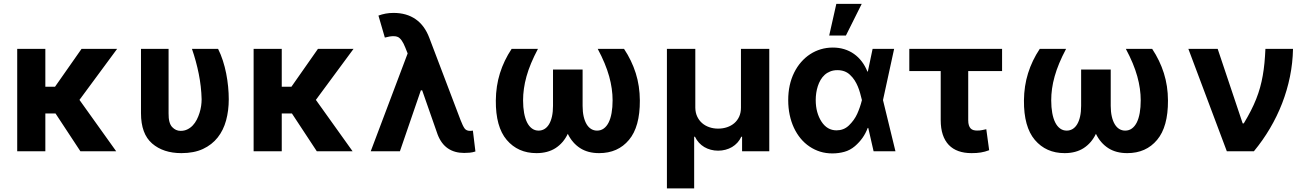

<svg xmlns="http://www.w3.org/2000/svg" viewBox="-20 -806 6962 1023"><path d="M221.6 -545.5V-343.8H273.1L414.4 -545.5H604L403.4 -273.8L599.1 0H408.4L275.9 -201.3H221.6V0H71.7V-545.5Z M731.2 -545.5H878.2V-201.7Q877.5 -149.9 897.4 -128.9Q916.5 -108.7 942.1 -108.7Q962.4 -108.7 978.5 -116.7Q994.7 -124.6 1007.1 -137.8Q1019.5 -150.9 1028.4 -168.3Q1037.3 -185.7 1043.1 -204.4Q1049 -223 1051.7 -241.8Q1054.3 -260.7 1054.3 -277Q1052.6 -345.2 1038.9 -413Q1025.2 -480.8 1002.8 -545.5H1142Q1156.6 -516.7 1167.4 -483.1Q1178.3 -449.6 1185.2 -414.4Q1192.1 -379.3 1195.5 -344.1Q1198.9 -308.9 1198.9 -277Q1198.9 -217 1184.7 -164.6Q1170.5 -112.2 1139.9 -73.5Q1109.4 -34.8 1061.6 -12.4Q1013.8 9.9 946.7 9.9Q849.8 9.9 790.5 -41.5Q731.2 -92.7 731.2 -203.1Z M1481.2 -545.5V-343.8H1532.7L1674 -545.5H1863.6L1663 -273.8L1858.7 0H1668L1535.5 -201.3H1481.2V0H1331.3V-545.5Z M2152 -521.3 2139.2 -553.3Q2121.1 -599.1 2099.8 -609Q2090.9 -613.3 2076.3 -613.3Q2057.9 -613.3 2030.5 -605.8L1996.4 -723Q2014.9 -729.8 2034.6 -733.5Q2054.3 -737.2 2077.1 -737.2Q2146.3 -737.2 2194.4 -703.8Q2242.5 -670.5 2267.4 -604.4L2433.9 -166.2Q2440 -150.9 2445.1 -139.9Q2450.3 -128.9 2455.3 -121.8Q2464.8 -108.7 2484.4 -108.7Q2488.3 -108.7 2492.5 -109.2Q2496.8 -109.7 2499.6 -110.1L2513.1 1.1Q2498.2 6 2483.1 7.5Q2468 8.9 2452.8 8.9Q2402 8.9 2366.5 -15.3Q2331 -39.4 2311.8 -89.1L2229.4 -324.6H2222.3L2110.8 0H1955.3Z M2621.8 -270.6Q2622.5 -348 2643.8 -416Q2665.1 -484 2706 -545.5H2846.2Q2824.9 -505.3 2809.8 -469.1Q2794.7 -432.9 2785.3 -399.1Q2775.9 -365.4 2771.5 -333.8Q2767 -302.2 2767 -271.3Q2767 -234 2772.5 -204Q2778.1 -174 2788.5 -153.2Q2799 -132.5 2814.5 -121.3Q2829.9 -110.1 2849.4 -110.1Q2866.8 -110.1 2881 -118.6Q2895.2 -127.1 2905.4 -144Q2915.5 -160.9 2921 -185.5Q2926.5 -210.2 2926.5 -242.2V-435.4H3084.2V-242.2Q3084.2 -210.2 3089.8 -185.5Q3095.5 -160.9 3105.6 -144Q3115.8 -127.1 3130 -118.6Q3144.2 -110.1 3161.2 -110.1Q3181.5 -110.1 3196.9 -121.3Q3212.4 -132.5 3222.8 -153.2Q3233.3 -174 3238.6 -204Q3244 -234 3244 -271.3Q3244 -301.8 3239.5 -333.6Q3235.1 -365.4 3225.7 -399.1Q3216.3 -432.9 3201.2 -469.3Q3186.1 -505.7 3164.8 -545.5H3305Q3345.9 -484 3367.4 -416Q3388.8 -348 3389.2 -270.6Q3389.9 -130.3 3331.3 -60.7Q3272.4 9.9 3172.2 9.9Q3112.2 9.9 3070.7 -17Q3029.1 -44 3005.3 -93Q2981.9 -44 2940.2 -17Q2898.4 9.9 2838.4 9.9Q2739.7 9.9 2679.7 -60.7Q2620.7 -130.3 2621.8 -270.6Z M3533.4 197.8V-545.5H3684.7V-232.2Q3685 -206.3 3694.6 -185.5Q3704.2 -164.8 3720.5 -150.4Q3736.9 -136 3758.9 -128.4Q3780.9 -120.7 3806.1 -120.7Q3831.7 -120.7 3853.9 -128.2Q3876.1 -135.7 3892.6 -149.9Q3909.1 -164.1 3918.5 -184.8Q3927.9 -205.6 3927.9 -232.2V-545.5H4078.8V0H3933.9V-77.4H3929.7Q3921.5 -59.7 3908.9 -45.8Q3896.3 -32 3880.3 -22.5Q3864.3 -13.1 3845.5 -8.2Q3826.7 -3.2 3806.1 -3.2Q3785.9 -3.2 3767.2 -8.2Q3748.6 -13.1 3732.6 -22.5Q3716.6 -32 3704 -45.8Q3691.4 -59.7 3682.9 -77.4H3678.6V197.8Z M4179.7 -272.7Q4179.7 -355.1 4211.3 -419Q4226.9 -450.6 4248.6 -475.3Q4270.2 -500 4296.5 -517.2Q4322.8 -534.4 4353.3 -543.5Q4383.9 -552.6 4417.3 -552.6Q4449.9 -552.6 4478.3 -543.9Q4506.7 -535.2 4530.2 -518.6Q4553.6 -502.1 4571.7 -478.3Q4589.8 -454.5 4601.6 -424.7H4604L4629.3 -545.5H4744L4684.7 -272.7L4751.1 0H4634.6L4606.2 -124.3H4603.3Q4592.3 -95.2 4575.5 -71.4Q4558.6 -47.6 4535.2 -27.3Q4509.2 -5.3 4478.7 3Q4448.2 11.4 4414.8 11.4Q4380.3 11.4 4350.3 2.1Q4320.3 -7.1 4293.3 -25.2Q4266.7 -43 4245.7 -68.4Q4224.8 -93.8 4210 -125.4Q4195.3 -157 4187.5 -194.1Q4179.7 -231.2 4179.7 -272.7ZM4357.2 -157.7Q4387.4 -111.5 4437.1 -111.5Q4455.6 -111.5 4472.1 -117.7Q4488.6 -123.9 4502.8 -137.4Q4531.6 -165.1 4547.1 -199Q4562.5 -233 4572.1 -271.3L4572.4 -272.7L4572.1 -274.1Q4567.5 -293 4562.5 -310.9Q4557.5 -328.8 4550.4 -345.7Q4543.3 -362.6 4533.4 -378.2Q4523.4 -393.8 4508.5 -407.7Q4482.6 -432.2 4441.8 -432.2Q4420.5 -432.2 4403.6 -425.4Q4386.7 -418.7 4373.9 -407.1Q4361.2 -395.6 4352.1 -380Q4343 -364.3 4337.4 -346.8Q4331.7 -329.2 4329 -310.5Q4326.3 -291.9 4326.3 -273.8Q4326.3 -238.3 4334.2 -209.7Q4342 -181.1 4357.2 -157.7ZM4398.1 -616.8 4436.1 -785.5H4571.4L4487.2 -616.8Z M5319.2 -545.5V-427.2H5138.8V-165.5Q5138.8 -149.5 5142.2 -138.8Q5145.6 -128.2 5151.6 -121.8Q5157.7 -115.4 5166.5 -112.9Q5175.4 -110.4 5186.1 -110.4Q5202.8 -110.4 5213.2 -112.9Q5223.7 -115.4 5235.1 -117.5L5250.4 -5.7Q5239 -1.4 5228.2 1.6Q5217.3 4.6 5206.1 6.4Q5195 8.2 5182.7 9.1Q5170.5 9.9 5156.2 9.9Q5117.5 9.9 5087 -0.9Q5056.5 -11.7 5035.3 -33.7Q5014.2 -55.8 5003.2 -88.8Q4992.2 -121.8 4992.2 -166.2V-427.2H4824.9V-545.5Z M5435.7 -270.6Q5436.4 -348 5457.7 -416Q5479 -484 5519.9 -545.5H5660.2Q5638.8 -505.3 5623.8 -469.1Q5608.7 -432.9 5599.3 -399.1Q5589.8 -365.4 5585.4 -333.8Q5581 -302.2 5581 -271.3Q5581 -234 5586.5 -204Q5592 -174 5602.5 -153.2Q5612.9 -132.5 5628.4 -121.3Q5643.8 -110.1 5663.4 -110.1Q5680.8 -110.1 5695 -118.6Q5709.2 -127.1 5719.3 -144Q5729.4 -160.9 5734.9 -185.5Q5740.4 -210.2 5740.4 -242.2V-435.4H5898.1V-242.2Q5898.1 -210.2 5903.8 -185.5Q5909.4 -160.9 5919.6 -144Q5929.7 -127.1 5943.9 -118.6Q5958.1 -110.1 5975.1 -110.1Q5995.4 -110.1 6010.8 -121.3Q6026.3 -132.5 6036.8 -153.2Q6047.2 -174 6052.6 -204Q6057.9 -234 6057.9 -271.3Q6057.9 -301.8 6053.4 -333.6Q6049 -365.4 6039.6 -399.1Q6030.2 -432.9 6015.1 -469.3Q6000 -505.7 5978.7 -545.5H6119Q6159.8 -484 6181.3 -416Q6202.8 -348 6203.1 -270.6Q6203.8 -130.3 6145.2 -60.7Q6086.3 9.9 5986.2 9.9Q5926.1 9.9 5884.6 -17Q5843 -44 5819.2 -93Q5795.8 -44 5754.1 -17Q5712.4 9.9 5652.3 9.9Q5553.6 9.9 5493.6 -60.7Q5434.7 -130.3 5435.7 -270.6Z M6311.8 -545.5H6468L6601.2 -148.4H6606.9Q6628.2 -183.6 6644.5 -215.6Q6660.9 -247.5 6673.1 -278.4Q6685.4 -309.3 6693.9 -340Q6702.4 -370.7 6708.1 -403.1Q6713.8 -435.4 6717.2 -470.5Q6720.5 -505.7 6722.3 -545.5H6869.3Q6867.9 -470.5 6853 -397.5Q6838.1 -324.6 6811.3 -255.3Q6784.4 -186.1 6746.4 -121.8Q6708.5 -57.5 6660.9 0H6516.7Z"/></svg>

Font: Inter P
Style: Bold
Weight: 700
Designer: Rasmus Andersson
Foundry: rsms
Version: Version 3.018;git-588b23468